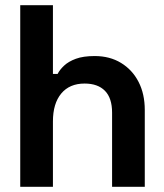

<svg xmlns="http://www.w3.org/2000/svg" viewBox="-20 -720 632 740"><path d="M58 0V-700H184V-435H202Q210 -451 227 -467Q244 -483 272.5 -493.5Q301 -504 345 -504Q403 -504 446.5 -477.5Q490 -451 514 -404.5Q538 -358 538 -296V0H412V-286Q412 -342 384.5 -370Q357 -398 306 -398Q248 -398 216 -359.5Q184 -321 184 -252V0Z"/></svg>

Font: Space Grotesk Frontify
Style: Bold
Weight: 700
Designer: Florian Karsten
Version: Version 2.000